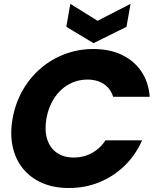

<svg xmlns="http://www.w3.org/2000/svg" viewBox="-20 -962 802 988"><path d="M44.9 -352.2Q58.9 -430.7 96 -496.2Q133.2 -561.8 188.6 -609.5Q244 -657.3 313.3 -683.5Q382.5 -709.8 459.8 -709.8Q543.9 -709.8 606.5 -680Q669.2 -650.2 706.8 -595.2Q744.4 -540.3 750.5 -463.8H562.2Q553.4 -493 534.4 -512.8Q515.4 -532.6 489.3 -542.5Q463.2 -552.5 430.2 -552.5Q378.1 -552.5 333.8 -527.8Q289.6 -503.1 259.7 -458.2Q229.8 -413.3 218.9 -352.2Q208.6 -291.5 222.7 -246.1Q236.9 -200.7 272.2 -176.1Q307.5 -151.4 359.6 -151.4Q392.7 -151.4 422.5 -161.3Q452.3 -171.2 478 -191Q503.7 -210.9 522.9 -240H711.2Q677.9 -164.1 620.9 -108.9Q563.9 -53.7 490.9 -24.1Q417.8 5.5 333.7 5.5Q256.5 5.5 196.5 -20.8Q136.5 -47.1 97.8 -94.8Q59.2 -142.6 45 -208.1Q30.9 -273.6 44.9 -352.2ZM482.1 -855 651.7 -942.1 630.9 -824 461.3 -739.9 321.2 -824 341.9 -942.1Z"/></svg>

Font: Poppins Variable
Style: Italic
Weight: 100
Italic angle: -10°
Designer: Jonny Pinhorn
Foundry: Indian Type Foundry
Version: Version 6.000